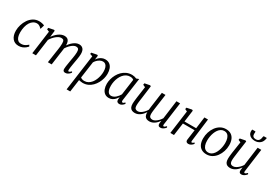

<svg xmlns="http://www.w3.org/2000/svg" viewBox="46 -1992 4892 3449"><g transform="rotate(30 2492.0 -267.0)"><path d="M207.5 10Q125 10 79 -48.2Q33 -106.5 33 -206Q33 -264.5 51.8 -326.5Q70.5 -388.5 106.5 -441.8Q142.5 -495 195.5 -527.8Q248.5 -560.5 317 -560.5Q343.5 -560.5 373.8 -554.2Q404 -548 425 -537L401 -453.5L389.5 -460Q377 -475 362.2 -485.8Q347.5 -496.5 332 -501.8Q316.5 -507 300.5 -507Q259 -507 225 -485.8Q191 -464.5 166.5 -425.5Q142 -386.5 128.8 -333Q115.5 -279.5 115.5 -215Q116 -160 129 -122Q142 -84 167.2 -64.2Q192.5 -44.5 228.5 -44.5Q258 -44.5 281.5 -52Q305 -59.5 326.2 -73.5Q347.5 -87.5 369.5 -106L384.5 -75Q371.5 -59.5 347 -39.5Q322.5 -19.5 287.8 -4.8Q253 10 207.5 10Z M638.5 -550 623 -414.5Q643.5 -444.5 668.5 -471Q693.5 -497.5 721.8 -517.8Q750 -538 780 -549.2Q810 -560.5 840.5 -560.5Q876.5 -560.5 900 -546Q923.5 -531.5 935 -501.2Q946.5 -471 946.5 -423Q946.5 -418.5 946 -412.8Q945.5 -407 945 -400.2Q944.5 -393.5 943.5 -385.5L931 -398Q949.5 -431 974 -460.5Q998.5 -490 1026.5 -512.5Q1054.5 -535 1084.5 -547.8Q1114.5 -560.5 1145.5 -560.5Q1195 -560.5 1225.2 -528Q1255.5 -495.5 1255.5 -421.5Q1255.5 -400 1251.8 -369.8Q1248 -339.5 1242.5 -306.8Q1237 -274 1231.5 -244Q1227 -217 1221.8 -187Q1216.5 -157 1212.5 -128Q1208.5 -99 1207 -75.5Q1206 -59.5 1208.5 -50.8Q1211 -42 1219 -42Q1231 -42 1243.5 -49.8Q1256 -57.5 1273.5 -75L1285 -54.5Q1280 -46 1265 -30.8Q1250 -15.5 1228 -2.8Q1206 10 1179 10Q1161.5 10 1149.8 4Q1138 -2 1132.5 -14.8Q1127 -27.5 1127.5 -47Q1128 -69 1132.2 -99.5Q1136.5 -130 1142.2 -163Q1148 -196 1152.5 -227Q1157.5 -255.5 1163.2 -288.8Q1169 -322 1173.2 -355.5Q1177.5 -389 1177.5 -417Q1177.5 -464.5 1162.2 -481.5Q1147 -498.5 1115 -498.5Q1093.5 -498.5 1068.2 -485.8Q1043 -473 1017.2 -450Q991.5 -427 968 -397Q944.5 -367 927 -332.5L944.5 -382Q943 -360 939.8 -334.8Q936.5 -309.5 933 -284.8Q929.5 -260 926 -238L893.5 0H815L848 -224.5Q852.5 -254 857.8 -288.2Q863 -322.5 866.2 -356Q869.5 -389.5 869.5 -417Q869.5 -464.5 855.8 -482Q842 -499.5 806 -499.5Q784 -499.5 758.2 -487.5Q732.5 -475.5 706.5 -454.2Q680.5 -433 656.8 -405.5Q633 -378 615 -346.5L567.5 0H491.5L557 -484L506.5 -506L513 -538.5L620.5 -560Z M1350 254 1452.5 -490.5 1398 -509.5 1404 -538.5 1516 -560 1534 -550 1523 -465Q1539 -490 1563.2 -511.8Q1587.5 -533.5 1618.2 -547.2Q1649 -561 1684 -561Q1740 -561 1776.2 -534.2Q1812.5 -507.5 1830.2 -460.8Q1848 -414 1848 -353Q1848 -306 1834.8 -255.5Q1821.5 -205 1795.8 -157.8Q1770 -110.5 1732.5 -72.5Q1695 -34.5 1646.5 -12.2Q1598 10 1539 10Q1520.5 10 1499.8 6.2Q1479 2.5 1460.5 -1.5L1425 254ZM1468.5 -61Q1484 -47.5 1504.8 -41.2Q1525.5 -35 1549.5 -35Q1592.5 -35 1627 -54.8Q1661.5 -74.5 1687.8 -107.2Q1714 -140 1731.5 -181.2Q1749 -222.5 1757.8 -266.2Q1766.5 -310 1766.5 -350.5Q1766.5 -401 1754.8 -435.8Q1743 -470.5 1721.2 -488.5Q1699.5 -506.5 1669.5 -506.5Q1636.5 -506.5 1606.5 -490.5Q1576.5 -474.5 1553 -450.2Q1529.5 -426 1516.5 -401.5Z M2319.5 -84Q2316 -59.5 2323.2 -50.8Q2330.5 -42 2338.5 -42Q2348.5 -42 2359 -49.2Q2369.5 -56.5 2383.5 -70.5L2396.5 -49.5Q2393 -43 2379.5 -28.8Q2366 -14.5 2345 -2.2Q2324 10 2298 10Q2271 10 2255.2 -5.5Q2239.5 -21 2241.5 -57.5L2247.5 -101Q2229.5 -74 2206 -48.5Q2182.5 -23 2151.8 -6.5Q2121 10 2081 10Q2029.5 10 1994.8 -16.2Q1960 -42.5 1942.2 -89Q1924.5 -135.5 1924.5 -196Q1924.5 -242.5 1937.8 -293.2Q1951 -344 1977 -391.5Q2003 -439 2041.2 -477.2Q2079.5 -515.5 2129.8 -538Q2180 -560.5 2241.5 -560.5Q2263.5 -560.5 2289.2 -554.8Q2315 -549 2335.5 -539.5L2386.5 -559ZM2300.5 -491.5Q2286.5 -504 2268 -509.8Q2249.5 -515.5 2228 -515.5Q2185 -515.5 2150 -497.2Q2115 -479 2088 -447.2Q2061 -415.5 2042.5 -374.8Q2024 -334 2014.8 -289Q2005.5 -244 2005.5 -200Q2005.5 -148 2016.8 -113.2Q2028 -78.5 2048.2 -61.2Q2068.5 -44 2094.5 -44Q2123 -44 2147.2 -55.5Q2171.5 -67 2192 -85.2Q2212.5 -103.5 2228.5 -124.5Q2244.5 -145.5 2255.5 -165.5Z M2598.5 -288Q2596.5 -273 2593.5 -253.2Q2590.5 -233.5 2587.8 -211.8Q2585 -190 2583.2 -168.8Q2581.5 -147.5 2581.5 -130Q2581.5 -77.5 2600.8 -60.5Q2620 -43.5 2652 -43.5Q2679.5 -43.5 2709.8 -61.2Q2740 -79 2767 -107.5Q2794 -136 2812 -167.5Q2815 -199 2819.8 -234.8Q2824.5 -270.5 2829.5 -303.5Q2835.5 -345 2841 -387Q2846.5 -429 2852.2 -469.2Q2858 -509.5 2863.5 -547.5H2938.5Q2925.5 -455.5 2916.5 -390.2Q2907.5 -325 2901 -280.2Q2894.5 -235.5 2891 -206.8Q2887.5 -178 2886 -160Q2884.5 -142 2884.5 -129.5Q2884.5 -77.5 2903.8 -60.5Q2923 -43.5 2955.5 -43.5Q2982.5 -43.5 3012.2 -61Q3042 -78.5 3069 -106.2Q3096 -134 3115 -166L3165.5 -547.5H3241.5L3177.5 -78.5Q3175 -59.5 3178.8 -50.2Q3182.5 -41 3190.5 -41Q3201 -41 3213.8 -49.2Q3226.5 -57.5 3244 -75.5L3255.5 -54Q3251 -46.5 3236 -31.2Q3221 -16 3198.5 -3.5Q3176 9 3148.5 9Q3120.5 9 3108.2 -9Q3096 -27 3100 -59L3107 -108Q3091 -84.5 3071 -63.2Q3051 -42 3027.5 -25.5Q3004 -9 2977.8 0.5Q2951.5 10 2922.5 10Q2889 10 2864.2 -0.8Q2839.5 -11.5 2825.2 -36.5Q2811 -61.5 2810 -104L2811.5 -118.5Q2795 -93 2774.8 -69.8Q2754.5 -46.5 2730.2 -28.5Q2706 -10.5 2678.5 -0.2Q2651 10 2620 10Q2585.5 10 2559.5 -2Q2533.5 -14 2519.2 -41.8Q2505 -69.5 2505 -117.5Q2505 -134 2507.2 -158Q2509.5 -182 2512.5 -208.5Q2515.5 -235 2518.5 -257.5Q2521.5 -280 2523.5 -292.5L2550.5 -483.5L2500.5 -506L2506 -539L2614 -560L2632.5 -549Z M3761.5 -76.5Q3759.5 -58.5 3763.2 -50.2Q3767 -42 3773 -42Q3782 -42 3793.5 -48Q3805 -54 3819 -68.5L3831 -47Q3826 -40 3812 -26Q3798 -12 3777.2 -1Q3756.5 10 3732 10Q3715 10 3702.2 3.8Q3689.5 -2.5 3683.2 -16Q3677 -29.5 3680 -51.5L3708.5 -259.5H3466L3430.5 0H3355L3420.5 -482.5L3372 -505L3378.5 -537L3484 -558.5L3504.5 -547.5L3472 -305H3714.5L3746 -547H3820.5Z M4190 -560.5Q4252.5 -560.5 4295.2 -533.8Q4338 -507 4360 -456.5Q4382 -406 4382 -334.5Q4382 -270 4362.2 -208.5Q4342.5 -147 4306.2 -97.5Q4270 -48 4219.2 -19Q4168.5 10 4107 10Q4045 10 4001.8 -16Q3958.5 -42 3936 -91.5Q3913.5 -141 3913.5 -211Q3913.5 -277 3933 -339.2Q3952.5 -401.5 3989 -451.5Q4025.5 -501.5 4076.8 -531Q4128 -560.5 4190 -560.5ZM4178.5 -515.5Q4142 -515.5 4112.8 -497.2Q4083.5 -479 4061.5 -448.2Q4039.5 -417.5 4024.8 -378.5Q4010 -339.5 4002.8 -297.2Q3995.5 -255 3995.5 -214.5Q3995.5 -156 4010 -116Q4024.5 -76 4052 -55.2Q4079.5 -34.5 4119.5 -34.5Q4155 -34.5 4183.8 -52.8Q4212.5 -71 4234.2 -101.8Q4256 -132.5 4270.5 -171.2Q4285 -210 4292.5 -252Q4300 -294 4300 -334Q4300 -390 4286.8 -430.5Q4273.5 -471 4247 -493.2Q4220.5 -515.5 4178.5 -515.5Z M4598 10Q4563 10 4537.2 -2Q4511.5 -14 4497.2 -41.8Q4483 -69.5 4483 -117.5Q4483 -134 4484.5 -156Q4486 -178 4489 -202.5Q4492 -227 4495 -250.5Q4498 -274 4501.5 -293.5L4530 -482.5L4479 -505.5L4484.5 -537L4593.5 -558.5L4612 -548.5L4576 -289Q4573.5 -268.5 4570.8 -247.8Q4568 -227 4565.2 -206.8Q4562.5 -186.5 4560.8 -167Q4559 -147.5 4559 -130Q4559 -95.5 4567.8 -76.8Q4576.5 -58 4592.5 -51Q4608.5 -44 4630 -44Q4658.5 -44 4689.2 -61.8Q4720 -79.5 4747.8 -107.5Q4775.5 -135.5 4794.5 -167L4846 -553.5H4922L4858 -78.5Q4855.5 -60.5 4859.2 -51.2Q4863 -42 4871 -42Q4881 -42 4894 -50Q4907 -58 4924.5 -75.5L4936 -54Q4931.5 -46.5 4916.2 -31.2Q4901 -16 4878.5 -3.5Q4856 9 4829.5 9Q4801.5 9 4789.5 -9Q4777.5 -27 4781.5 -55Q4781.5 -57 4782.2 -63Q4783 -69 4784.2 -77.5Q4785.5 -86 4786.5 -94.5Q4787.5 -103 4788.5 -109.5L4787.5 -110Q4771 -87 4751 -65.5Q4731 -44 4707 -27Q4683 -10 4655.8 0Q4628.5 10 4598 10ZM4660 -788Q4666 -788 4667.5 -782.5Q4669 -777 4668.5 -769Q4668.5 -762 4667.5 -752.8Q4666.5 -743.5 4666.5 -736.5Q4666 -705.5 4683.8 -686.8Q4701.5 -668 4740.5 -668Q4769 -668 4787.2 -679.8Q4805.5 -691.5 4815.2 -711.8Q4825 -732 4827.5 -758Q4828.5 -769 4832 -778.5Q4835.5 -788 4843.5 -788H4900.5Q4900.5 -784.5 4900.5 -780.8Q4900.5 -777 4899 -770.5Q4886.5 -700.5 4842 -667.2Q4797.5 -634 4739 -634Q4700 -634 4667.2 -647Q4634.5 -660 4614.5 -687.5Q4594.5 -715 4595 -757Q4595 -765 4596.2 -772.8Q4597.5 -780.5 4599.5 -788Z"/></g></svg>

Font: Merriweather 36pt Light
Style: Italic
Weight: 300
Italic angle: -7.8°
Version: Version 2.101